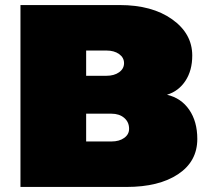

<svg xmlns="http://www.w3.org/2000/svg" viewBox="-20 -740 841 760"><path d="M481 0H61V-720H454Q582 -720 661.5 -663.5Q741 -607 741 -520Q741 -461 714 -420Q687 -379 641 -365Q697 -352 729 -305.5Q761 -259 761 -190Q761 -101 685 -50.5Q609 0 481 0ZM421 -290H321V-180H421Q452 -180 471.5 -194Q491 -208 491 -230Q491 -257 471.5 -273.5Q452 -290 421 -290ZM401 -540H321V-440H401Q432 -440 451.5 -454Q471 -468 471 -490Q471 -512 451.5 -526Q432 -540 401 -540Z"/></svg>

Font: Metropolitano Black
Style: Regular
Weight: 900
Designer: Fonts by Alex Slobzheninov & Chris M. Simpson / Changes by Cristiano Sobral
Foundry: Fonts by Alex Slobzheninov & Chris M. Simpson / Changes by Cristiano Sobral
Version: Version 1.00;August 30, 2020;FontCreator 13.0.0.2681 64-bit